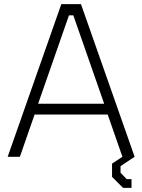

<svg xmlns="http://www.w3.org/2000/svg" viewBox="-20 -757 687 927"><path d="M574 150 521 97V33L571 0L500 -204H147L76 0H17L276 -737H371L630 0L562 45V77L592 108H615V150ZM164 -256H483L334 -683H313Z"/></svg>

Font: Tomorrow Light
Style: Regular
Weight: 300
Designer: Tony de Marco, Monica Rizzolli
Foundry: Just in Type
Version: Version 2.002